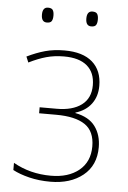

<svg xmlns="http://www.w3.org/2000/svg" viewBox="-52 -748 533 797"><g transform="rotate(5 214.5 -349.5)"><path d="M356 -404Q356 -360 333 -329Q310 -298 267 -285V-283Q324 -272 350 -236.5Q376 -201 376 -150Q376 -74 323.5 -32Q271 10 188 10Q140 10 99.5 0Q59 -10 31 -25V-55Q101 -15 188 -15Q261 -15 305 -51Q349 -87 349 -151Q349 -214 308.5 -241.5Q268 -269 188 -269H117V-294H188Q254 -294 291.5 -322Q329 -350 329 -404Q329 -457 296 -485Q263 -513 200 -513Q160 -513 126 -503.5Q92 -494 54 -475L44 -499Q83 -518 119 -528Q155 -538 200 -538Q276 -538 316 -503Q356 -468 356 -404ZM116 -709Q131 -709 136 -701Q141 -693 141 -678Q141 -663 136 -655Q131 -647 116 -647Q93 -647 93 -678Q93 -709 116 -709ZM301 -709Q316 -709 321 -701Q326 -693 326 -678Q326 -663 321 -655Q316 -647 301 -647Q278 -647 278 -678Q278 -709 301 -709Z"/></g></svg>

Font: Noto Sans UI Thin
Style: Regular
Weight: 250
Designer: Monotype Design Team
Foundry: Monotype Imaging Inc.
Version: Version 1.001